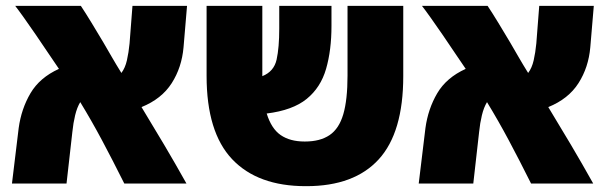

<svg xmlns="http://www.w3.org/2000/svg" viewBox="-20 -629 2078 658"><path d="M21 0 44 -190Q53 -256 84.5 -309.5Q116 -363 182 -393Q166 -416 145 -447.5Q124 -479 102 -511Q80 -543 61.5 -569Q43 -595 32 -609H257Q273 -585 294 -550.5Q315 -516 334 -484Q353 -452 363 -434Q378 -408 396 -379Q409 -396 415 -422.5Q421 -449 424 -480L434 -609H621L609 -467Q603 -398 568.5 -344Q534 -290 465 -262Q504 -198 542.5 -133Q581 -68 619 0H406Q365 -82 329.5 -148.5Q294 -215 255 -279Q244 -261 237.5 -234Q231 -207 228 -177L208 0Z M1028 9Q863 9 775.5 -83.5Q688 -176 688 -369V-609H879V-372Q879 -369 879 -368Q919 -384 928 -425Q937 -466 937 -531V-609H1116V-540Q1116 -457 1097.5 -393Q1079 -329 1031 -290Q983 -251 894 -240Q910 -188 942 -166Q974 -144 1024 -144H1025Q1077 -144 1109.5 -166Q1142 -188 1156.5 -237.5Q1171 -287 1171 -370V-609H1362V-368Q1362 -175 1278 -83Q1194 9 1030 9Z M1415 0 1438 -190Q1447 -256 1478.5 -309.5Q1510 -363 1576 -393Q1560 -416 1539 -447.5Q1518 -479 1496 -511Q1474 -543 1455.5 -569Q1437 -595 1426 -609H1651Q1667 -585 1688 -550.5Q1709 -516 1728 -484Q1747 -452 1757 -434Q1772 -408 1790 -379Q1803 -396 1809 -422.5Q1815 -449 1818 -480L1828 -609H2015L2003 -467Q1997 -398 1962.5 -344Q1928 -290 1859 -262Q1898 -198 1936.5 -133Q1975 -68 2013 0H1800Q1759 -82 1723.5 -148.5Q1688 -215 1649 -279Q1638 -261 1631.5 -234Q1625 -207 1622 -177L1602 0Z"/></svg>

Font: Noto Sans Hebrew SemiCondensed Black
Style: Regular
Weight: 900
Width: 4
Designer: Ben Nathan
Foundry: Google LLC
Version: Version 3.001; ttfautohint (v1.8.4.7-5d5b)